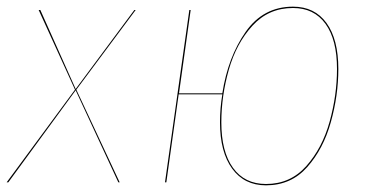

<svg xmlns="http://www.w3.org/2000/svg" viewBox="-32 -547 1100 576"><path d="M197 -278 327 0H323L195 -276L-7 0H-12L193 -278L84 -517H89L195 -280L371 -517H375Z M983 -340Q983 -261 960.5 -180.5Q938 -100 889.5 -45.5Q841 9 766 9Q701 9 664.5 -41Q628 -91 628 -180Q628 -223 635 -264H504L467 0H463L536 -517H540L505 -267H635Q652 -376 705 -451.5Q758 -527 847 -527Q912 -527 947.5 -478Q983 -429 983 -340ZM979 -340Q979 -428 944.5 -475.5Q910 -523 847 -523Q774 -523 725.5 -470Q677 -417 654.5 -338Q632 -259 632 -180Q632 -92 667 -43.5Q702 5 766 5Q839 5 887 -49Q935 -103 957 -182.5Q979 -262 979 -340Z"/></svg>

Font: Fira Sans Condensed Four
Style: Italic
Weight: 100
Width: 3
Italic angle: -8°
Designer: bBox Type GmbH & Carrois Corporate GbR & Edenspiekermann AG
Foundry: bBox Type GmbH & Carrois Corporate GbR & Edenspiekermann AG
Version: Version 4.301